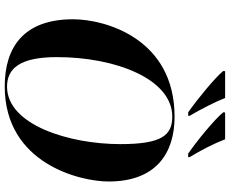

<svg xmlns="http://www.w3.org/2000/svg" viewBox="-102 -882 995 832"><g transform="rotate(90 396.0 -466.5)"><path d="M467 -784H483L482 -791C454 -838 422 -901 405 -944H289L288 -936C317 -900 414 -821 467 -784ZM646 -784H662L661 -791C632 -838 602 -897 584 -944H468L467 -936C498 -898 592 -821 646 -784ZM355 11C689 11 767 -315 767 -439C767 -647 642 -725 486 -725C148 -725 64 -425 64 -285C64 -75 181 11 355 11ZM356 1C277 1 228 -55 228 -215C228 -470 323 -715 486 -715C567 -715 605 -669 605 -490C605 -269 522 1 356 1Z"/></g></svg>

Font: Noto Serif Display
Style: Bold Italic
Weight: 700
Italic angle: -12°
Designer: Monotype Design Team
Foundry: Monotype Imaging Inc.
Version: Version 2.009